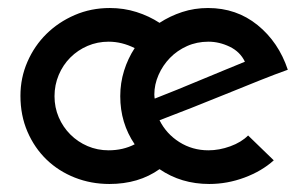

<svg xmlns="http://www.w3.org/2000/svg" viewBox="-20 -449 752 479"><path d="M591 -295Q579 -320 553 -332.5Q527 -345 500 -345Q471 -345 446.5 -334Q422 -323 404 -304.5Q386 -286 375.5 -262Q365 -238 365 -213Q365 -208 365.5 -206Q366 -204 366 -203Q392 -213 422.5 -225.5Q453 -238 483 -250.5Q513 -263 541 -274.5Q569 -286 591 -295ZM251 -345Q223 -345 198.5 -334.5Q174 -324 155.5 -305.5Q137 -287 126.5 -262Q116 -237 116 -209Q116 -181 126.5 -156.5Q137 -132 155.5 -113.5Q174 -95 198.5 -84.5Q223 -74 251 -74Q287 -74 316 -89Q280 -142 280 -209Q280 -242 289.5 -272.5Q299 -303 316 -329Q284 -345 251 -345ZM663 -49Q633 -22 590 -6Q547 10 502 10Q432 10 378 -27Q326 10 253 10Q207 10 166.5 -6Q126 -22 96 -51Q66 -80 48.5 -120.5Q31 -161 31 -210Q31 -255 48.5 -295Q66 -335 96 -364.5Q126 -394 166.5 -411.5Q207 -429 254 -429Q289 -429 320.5 -419Q352 -409 378 -392Q404 -409 434.5 -419Q465 -429 499 -429Q570 -429 622.5 -386.5Q675 -344 698 -275Q667 -264 627 -248Q587 -232 544 -214.5Q501 -197 458 -180Q415 -163 378 -149Q395 -115 427.5 -94.5Q460 -74 500 -74Q527 -74 554.5 -84Q582 -94 599 -111Z"/></svg>

Font: JosefinSans
Style: SemiBold
Weight: 600
Designer: Santiago Orozco
Foundry: Typemade
Version: Version 1.0 ; ttfautohint (v1.3)